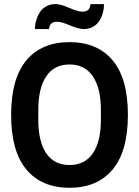

<svg xmlns="http://www.w3.org/2000/svg" viewBox="-20 -897 673 930"><path d="M483.9 -877.1Q483.9 -855.3 478.3 -834.7Q472.6 -814.1 461.3 -796Q450 -778 430.5 -767.2Q410.9 -756.3 386.4 -756.1Q361.9 -755.9 319.7 -773.7Q277.6 -791.5 258.3 -791.7Q238.9 -791.9 229.4 -783.7Q219.8 -775.4 217.2 -756.3H149.4Q149.4 -777.6 155.3 -798.2Q161.2 -818.9 172.5 -836.9Q183.8 -854.9 203.5 -866Q223.3 -877.1 247.8 -877.3Q272.4 -877.5 315.2 -859Q357.9 -840.6 377.7 -840.6Q397.5 -840.6 406.6 -848.6Q415.7 -856.6 418.3 -877.1ZM107.9 -604.9Q182 -692.9 316.7 -692.9Q451.3 -692.9 525.4 -604.9Q599.5 -516.9 599.5 -340.6Q599.5 -164.2 525.4 -75.8Q451.3 12.6 316.7 12.6Q182 12.6 107.9 -75.8Q33.9 -164.2 33.9 -340.6Q33.9 -516.9 107.9 -604.9ZM165.5 -364.9V-315.8Q165.5 -212 203.7 -154.9Q242 -97.7 316.7 -97.7Q391.4 -97.7 430.1 -154.9Q468.7 -212 468.7 -315.8V-364.9Q468.7 -468.7 430.1 -526.7Q391.4 -584.7 316.7 -584.7Q242 -584.7 203.7 -526.9Q165.5 -469.2 165.5 -364.9Z"/></svg>

Font: Puralecka Narrow
Style: Bold
Weight: 700
Designer: Hector Gatti, Marcela Romero, Pablo Cosgaya and Nicolas Silva
Version: Version 1.004;PS 001.004;hotconv 1.0.70;makeotf.lib2.5.58329